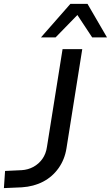

<svg xmlns="http://www.w3.org/2000/svg" viewBox="-47 -957 569 985"><path d="M-27 8 -21 -80 64 -84Q97 -86 124.5 -101Q152 -116 170.5 -142Q189 -168 194 -204L274 -705H375L294 -196Q285 -139 253.5 -94.5Q222 -50 174 -25Q126 0 65 4ZM163 -765 314 -937H402L502 -765H426L350 -880L238 -765Z"/></svg>

Font: Nunito Sans 7pt Medium
Style: Italic
Weight: 500
Italic angle: -9°
Designer: Vernon Adams
Foundry: Vernon Adams
Version: Version 3.101;gftools[0.9.27]